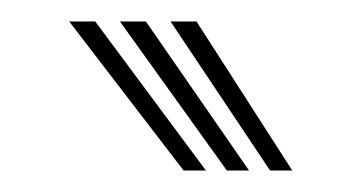

<svg xmlns="http://www.w3.org/2000/svg" viewBox="-20 -804 321 179"><path d="M151.2 -645 44.5 -784H68.8L172 -645ZM191.5 -645 91.8 -784H116L212.2 -645ZM231.8 -645 139 -784H163.2L252.5 -645Z"/></svg>

Font: Big Shoulders Inline Display
Style: Bold
Weight: 700
Designer: Patric King
Foundry: XO Type Co
Version: Version 1.000